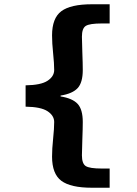

<svg xmlns="http://www.w3.org/2000/svg" viewBox="-20 -728 640 900"><path d="M411 152Q311 152 267.5 119.5Q224 87 224 6Q224 -30 229 -78Q234 -126 234 -156Q234 -186 203 -206.5Q172 -227 100 -228V-328Q172 -329 203 -349.5Q234 -370 234 -400Q234 -430 229 -478Q224 -526 224 -562Q224 -643 267.5 -675.5Q311 -708 411 -708H494V-618H457Q400 -618 382 -606.5Q364 -595 364 -556Q364 -531 366 -480.5Q368 -430 368 -400Q368 -341 344 -315Q320 -289 264 -280V-276Q320 -267 344 -241Q368 -215 368 -156Q368 -126 366 -75.5Q364 -25 364 0Q364 39 382 50.5Q400 62 457 62H494V152Z"/></svg>

Font: TypoPRO Source Code Pro
Style: Regular
Weight: 900
Monospace: yes
Designer: Paul D. Hunt, Teo Tuominen
Foundry: Adobe Systems Incorporated
Version: Version 2.010;PS 1.0;hotconv 1.0.84;makeotf.lib2.5.63406